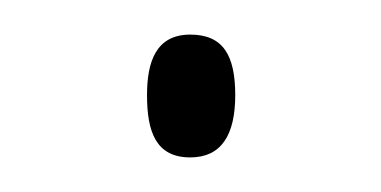

<svg xmlns="http://www.w3.org/2000/svg" viewBox="-20 -389 220 111"><path d="M65 -334C65 -313 70 -298 90 -298C108 -298 116 -311 116 -334C116 -357 109 -369 90 -369C70 -369 65 -353 65 -334Z"/></svg>

Font: Noto Sans Gurmukhi UI ExtraCondensed Thin
Style: Regular
Weight: 100
Width: 2
Designer: Jelle Bosma - Monotype Design Team
Foundry: Monotype Imaging Inc.
Version: Version 2.004